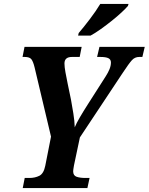

<svg xmlns="http://www.w3.org/2000/svg" viewBox="-20 -951 752 971"><path d="M95 0 105 -51H129Q157 -51 179 -62Q201 -73 209 -113L238 -260L155 -610Q148 -639 139 -651Q130 -663 105 -663H94L104 -714H393L383 -663H344Q306 -663 306 -630Q306 -613 311 -585.5Q316 -558 322 -529L339 -447Q345 -414 351 -377Q357 -340 358 -307Q366 -327 383.5 -357Q401 -387 424 -423L514 -564Q527 -584 534 -601.5Q541 -619 541 -635Q541 -650 528.5 -656.5Q516 -663 487 -663H471L483 -714H712L700 -663H684Q662 -663 647 -646.5Q632 -630 601 -583L384 -256L354 -114Q350 -91 350 -85Q350 -63 367.5 -57Q385 -51 412 -51H433L422 0ZM375 -771 378 -784Q403 -813 434.5 -854.5Q466 -896 487 -931H630L627 -921Q616 -908 594.5 -888Q573 -868 545.5 -846Q518 -824 490 -804Q462 -784 438 -771Z"/></svg>

Font: Noto Serif Condensed
Style: Bold Italic
Weight: 700
Width: 3
Italic angle: -12°
Designer: Monotype Design Team
Foundry: Monotype Imaging Inc.
Version: Version 2.014